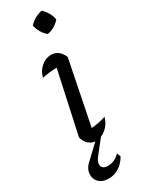

<svg xmlns="http://www.w3.org/2000/svg" viewBox="-237 -739 741 976"><g transform="rotate(-30 133.5 -251.0)"><path d="M220 -79Q209 -40 181 -17Q153 6 123 6Q99 6 81 -9Q63 -24 55 -53L134 -417Q86 -416 48 -407Q57 -444 84 -466Q111 -488 141 -488Q188 -488 210 -436L135 -62Q180 -66 220 -79ZM213 -706Q229 -691 240.5 -671Q252 -651 255 -630Q241 -614 221 -602Q201 -590 180 -588Q146 -617 136 -663Q151 -679 171 -690.5Q191 -702 213 -706ZM83 204Q44 204 24.5 182Q5 160 9.5 129.5Q14 99 46 73L144 -20H169L94 75Q70 104 75.5 125Q81 146 112 146Q149 146 182 114L190 136Q172 168 144 186Q116 204 83 204Z"/></g></svg>

Font: Piazzolla
Style: Italic
Weight: 400
Italic angle: -11.3°
Designer: Juan Pablo del Peral
Foundry: Huerta Tipografica
Version: Version 1.330